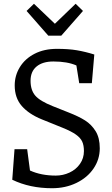

<svg xmlns="http://www.w3.org/2000/svg" viewBox="-20 -988 593 1018"><path d="M45 -35 57 -197H124L139 -84Q198 -57 276 -57Q314 -57 348.5 -73Q383 -89 404 -119Q425 -149 425 -187Q425 -217 416 -237Q407 -257 382.5 -274.5Q358 -292 311 -311L202 -355Q133 -383 95.5 -426Q58 -469 58 -535Q58 -588 85.5 -632.5Q113 -677 163.5 -703Q214 -729 282 -729Q343 -729 387.5 -721.5Q432 -714 480 -699L467 -547H400L385 -641Q337 -662 263 -662Q206 -662 174 -635.5Q142 -609 142 -560Q142 -510 167 -481Q192 -452 260 -425L343 -392Q397 -371 431 -349.5Q465 -328 487 -292.5Q509 -257 509 -202Q509 -143 476 -94.5Q443 -46 385 -18Q327 10 256 10Q138 10 45 -35ZM420 -930 305 -799H236L121 -930L160 -968L271 -862L381 -968Z"/></svg>

Font: Enriqueta
Style: Regular
Weight: 400
Designer: Viviana Monsalve, Gustavo Ibarra
Foundry: 72Puntos
Version: Version 2.000